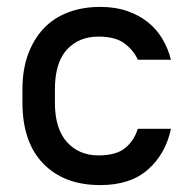

<svg xmlns="http://www.w3.org/2000/svg" viewBox="-20 -528 545 556"><path d="M270 8Q166 8 105.5 -54Q45 -116 45 -231V-269Q45 -326 61 -370Q77 -414 106 -445Q135 -476 177 -492Q219 -508 270 -508Q314 -508 348.5 -496Q383 -484 408.5 -463.5Q434 -443 450.5 -415Q467 -387 475 -355H379Q368 -381 341.5 -401.5Q315 -422 265 -422Q208 -422 173.5 -384Q139 -346 139 -269V-231Q139 -155 174 -116.5Q209 -78 265 -78Q316 -78 342 -99Q368 -120 379 -155H475Q460 -83 409 -37.5Q358 8 270 8Z"/></svg>

Font: PT Root UI Web Medium
Style: Regular
Weight: 500
Designer: Vitaly Kuzmin
Foundry: ParaType Ltd.
Version: Version 1.001W